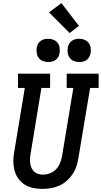

<svg xmlns="http://www.w3.org/2000/svg" viewBox="-20 -1210 656 1238"><path d="M254 8Q224 8 194 2Q164 -4 139.5 -19.5Q115 -35 98 -59Q81 -83 73.5 -111.5Q66 -140 66 -170.5Q66 -201 72 -232L140 -643H96V-735H303V-643H247L177 -217Q174 -201 173.5 -185.5Q173 -170 175 -155Q177 -140 183.5 -126.5Q190 -113 200.5 -103Q211 -93 226 -88.5Q241 -84 256 -84Q279 -84 302 -92.5Q325 -101 341.5 -118.5Q358 -136 367 -158.5Q376 -181 380 -203L453 -643H410V-735H616V-643H561L485 -188Q481 -161 472 -135Q463 -109 447 -85.5Q431 -62 409 -43Q387 -24 361 -12.5Q335 -1 308 3.5Q281 8 254 8ZM491 -810Q473 -810 456.5 -816.5Q440 -823 430 -836.5Q420 -850 417 -867.5Q414 -885 417 -903Q419 -916 425.5 -927.5Q432 -939 442.5 -946.5Q453 -954 465.5 -957Q478 -960 491 -960Q509 -960 525 -953.5Q541 -947 551.5 -933.5Q562 -920 564.5 -902.5Q567 -885 564 -867Q562 -854 555.5 -842.5Q549 -831 538.5 -823.5Q528 -816 515.5 -813Q503 -810 491 -810ZM291 -810Q273 -810 256.5 -816.5Q240 -823 230 -836.5Q220 -850 217 -867.5Q214 -885 217 -903Q219 -916 225.5 -927.5Q232 -939 242.5 -946.5Q253 -954 265.5 -957Q278 -960 291 -960Q309 -960 325 -953.5Q341 -947 351.5 -933.5Q362 -920 364.5 -902.5Q367 -885 364 -867Q362 -854 355.5 -842.5Q349 -831 338.5 -823.5Q328 -816 315.5 -813Q303 -810 291 -810ZM429 -997 296 -1130 376 -1190 489 -1043Z"/></svg>

Font: Iosevka Etoile SmBdObl
Style: Regular
Weight: 600
Italic angle: -9°
Designer: Belleve Invis
Foundry: Belleve Invis
Version: Version 15.5.2; ttfautohint (v1.8.4)